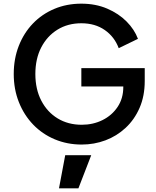

<svg xmlns="http://www.w3.org/2000/svg" viewBox="-20 -777 853 1048"><path d="M426 12Q494 12 555.5 -11Q617 -34 665.5 -79Q714 -124 742 -188.5Q770 -253 770 -335V-405H424V-305H653V-302Q653 -240 622 -193.5Q591 -147 539.5 -121.5Q488 -96 426 -96Q352 -96 295 -130.5Q238 -165 205.5 -227.5Q173 -290 173 -373Q173 -456 205 -518Q237 -580 293.5 -615Q350 -650 424 -650Q499 -650 552 -613Q605 -576 628 -514L733 -565Q714 -616 671 -659.5Q628 -703 565 -730Q502 -757 424 -757Q344 -757 276.5 -728.5Q209 -700 159.5 -648.5Q110 -597 82.5 -526.5Q55 -456 55 -373Q55 -290 83 -219.5Q111 -149 161 -97Q211 -45 279 -16.5Q347 12 426 12ZM302 251H408L478 70H336Z"/></svg>

Font: Custom Plus Jakarta Sans SemiBold
Style: Regular
Weight: 600
Designer: Gumpita Rahayu & FullSphere
Foundry: Tokotype & FullSphere
Version: Version 1.001;hotconv 1.0.117;makeotfexe 2.5.65602